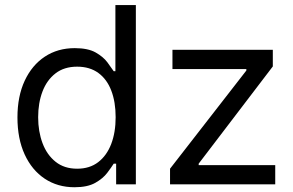

<svg xmlns="http://www.w3.org/2000/svg" viewBox="-20 -748 1189 779"><path d="M282.2 11.7Q213.9 11.7 161.6 -22.9Q109.4 -57.6 80.1 -121.3Q50.8 -185.1 50.8 -271.5Q50.8 -357.4 80.3 -420.7Q109.9 -483.9 162.1 -518.3Q214.4 -552.7 283.2 -552.7Q336.9 -552.7 367.9 -535.2Q398.9 -517.6 415.5 -495.4Q432.1 -473.1 441.4 -459H448.2V-727.5H531.2V0H451.2V-84H441.4Q432.1 -69.3 415 -46.6Q397.9 -23.9 366.5 -6.1Q335 11.7 282.2 11.7ZM293 -63.5Q343.8 -63.5 378.4 -90.1Q413.1 -116.7 431.2 -163.8Q449.2 -210.9 449.2 -272.5Q449.2 -334 431.6 -380.1Q414.1 -426.3 379.2 -451.9Q344.2 -477.5 293 -477.5Q240.2 -477.5 205.1 -450.2Q169.9 -422.9 152.3 -376.5Q134.8 -330.1 134.8 -272.5Q134.8 -214.4 152.6 -167Q170.4 -119.6 205.6 -91.6Q240.7 -63.5 293 -63.5ZM669.9 0V-63.5L979.5 -461.9V-467.8H679.7V-545.9H1086.9V-478.5L786.1 -84V-78.1H1096.7V0Z"/></svg>

Font: Inter
Style: Regular
Weight: 400
Designer: Rasmus Andersson
Foundry: rsms
Version: Version 4.000;git-8c9346024